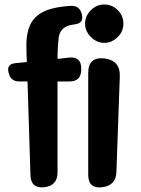

<svg xmlns="http://www.w3.org/2000/svg" viewBox="-20 -823 627 851"><path d="M102 -462H65Q28 -462 19 -498L18 -501Q8 -539 48 -543L99 -548Q98 -564 97.5 -583Q97 -602 97 -625Q97 -682 118 -721Q140 -760 191 -779Q211 -786 236 -790.5Q261 -795 292 -797Q334 -800 343 -758Q352 -719 310 -715Q297 -713 287 -710.5Q277 -708 270 -703Q245 -690 240 -656Q238 -639 236.5 -615.5Q235 -592 235 -562L288 -568Q340 -572 340 -520V-515Q340 -462 288 -462H235V-59Q235 0 176 7Q117 13 115 -46ZM371 -500Q371 -572 443 -564Q514 -555 511 -483L496 -62Q495 -1 433 7Q371 14 371 -48ZM442 -633Q409 -633 383 -659Q357 -685 357 -718Q357 -752 383 -778Q408 -803 442 -803Q477 -803 502 -778Q527 -753 527 -718Q527 -684 502 -659Q476 -633 442 -633Z"/></svg>

Font: MaokenZhuyuanTi
Style: Regular
Weight: 400
Designer: Fontworks Inc & LongZhuTi team: ZERO子、时光羊、荆南、频凡、刘鹏、Little White Dog、帆影Magmeta、奈白不弍、白日月球、ChaoTawei、雨三（排名不分先后）
Version: Version 1.000; 20230222